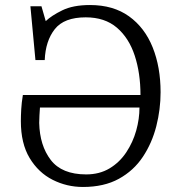

<svg xmlns="http://www.w3.org/2000/svg" viewBox="-20 -734 719 764"><path d="M310 10Q246 10 189.5 -18.5Q133 -47 98 -105Q63 -163 63 -252Q63 -273 64.5 -299.5Q66 -326 71 -356H539Q539 -443 516 -513Q493 -583 445 -624Q397 -665 321 -665Q235 -665 198 -618Q161 -571 158 -495H121L101 -709H145L162 -650Q185 -672 228 -693Q271 -714 338 -714Q431 -714 493.5 -669Q556 -624 587.5 -545.5Q619 -467 619 -367Q619 -299 602 -232Q585 -165 548.5 -110Q512 -55 453 -22.5Q394 10 310 10ZM323 -40Q376 -40 416 -64Q456 -88 482.5 -128Q509 -168 522 -214.5Q535 -261 535 -306H139Q138 -293 137 -275Q136 -257 136 -245Q138 -155 182 -97.5Q226 -40 323 -40Z"/></svg>

Font: Literata 12pt Light
Style: Regular
Weight: 300
Designer: Latin by Veronika Burian and Jose Scaglione. Greek by Irene Vlachou. Cyrillic by Vera Evstafieva.
Foundry: TypeTogether
Version: Version 3.002